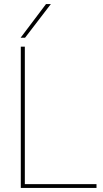

<svg xmlns="http://www.w3.org/2000/svg" viewBox="-20 -931 512 951"><path d="M83 0V-700H103V-19H458V0ZM82 -744 208 -911H232L104 -744Z"/></svg>

Font: Georama Thin
Style: Regular
Weight: 100
Designer: Jean-Baptiste Levee
Foundry: Production Type
Version: Version 1.000